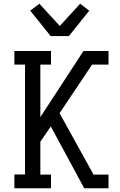

<svg xmlns="http://www.w3.org/2000/svg" viewBox="-20 -1008 640 1028"><path d="M57 0V-74H114V-662H57V-735H253V-662H196V-381L427 -735H561V-662H473L299 -402L481 -73H561V0H431L252 -331L196 -249V-73H253V0ZM251 -815 142 -951 191 -988 300 -869 409 -988 458 -951 349 -815Z"/></svg>

Font: Iosevka HT Extended
Style: Regular
Weight: 400
Width: 7
Monospace: yes
Designer: Belleve Invis
Foundry: Belleve Invis
Version: Version 32.3.0; ttfautohint (v1.8.4)